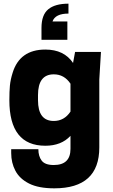

<svg xmlns="http://www.w3.org/2000/svg" viewBox="-20 -813 614 1046"><path d="M276 213Q190 213 138.5 187Q87 161 64 117.5Q41 74 41 21V0H189Q189 38 207 62Q225 86 273 86Q364 86 364 -2V-73Q314 -19 227 -19Q31 -19 31 -267Q31 -314 34 -346.5Q37 -379 49 -417Q88 -543 227 -543Q329 -543 378 -470L389 -530H530L521 -380V-10Q521 213 276 213ZM273 -154Q330 -154 364 -205V-357Q330 -408 273 -408Q187 -408 187 -295V-267Q187 -154 273 -154ZM347 -596H206V-661Q206 -732 243 -762.5Q280 -793 353 -793V-739Q281 -739 266 -696H347Z"/></svg>

Font: Tanohe Sans
Style: Bold
Weight: 700
Designer: Village Type and Design LLC & Cristiano Sobral
Foundry: Cooper Hewitt Smithsonian Design Museum
Version: Version 1.00;September 29, 2021;FontCreator 13.0.0.2655 64-b